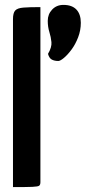

<svg xmlns="http://www.w3.org/2000/svg" viewBox="-20 -764 353 784"><path d="M33 0V-686Q33 -711 42 -721Q51 -731 75.5 -733Q100 -735 145 -735V-20Q145 -10 140.3 -6Q135.7 -2 112.3 -1Q89 0 33 0ZM218 -515Q203 -515 192 -520.5Q181 -526 176 -544Q192 -571 190 -592Q188 -613 181.5 -633.5Q175 -654 175 -679Q175 -706 193 -725Q211 -744 239 -744Q274 -744 292 -725Q310 -706 310 -671Q310 -640 299 -611.5Q288 -583 272 -561.5Q256 -540 241 -527.5Q226 -515 218 -515Z"/></svg>

Font: Yanone Kaffeesatz ExtraLight
Style: Regular
Weight: 200
Designer: Yanone (Cyrillic: Daniel Pouzeot, Huerta Tipografica, and Cyreal)
Foundry: Yanone
Version: Version 2.003